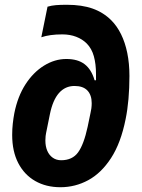

<svg xmlns="http://www.w3.org/2000/svg" viewBox="-20 -772 593 804"><path d="M233 12Q173 12 127.5 -14Q82 -40 56.5 -89Q31 -138 31 -207Q31 -231 33.5 -254Q36 -277 40 -298Q54 -368 86.5 -418.5Q119 -469 164 -497Q209 -525 258 -525Q306 -525 334.5 -503Q363 -481 376 -436H382V-462Q382 -504 373 -536.5Q364 -569 343 -590Q325 -608 299 -618Q273 -628 241 -628Q214 -628 192.5 -625Q171 -622 153 -616L179 -744Q196 -749 214.5 -750.5Q233 -752 260 -752Q323 -752 368 -736Q413 -720 446 -687Q470 -663 487 -628.5Q504 -594 513 -550Q522 -506 522 -454Q522 -403 518 -357.5Q514 -312 506 -273Q486 -173 445 -110Q404 -47 349.5 -17.5Q295 12 233 12ZM236 -101Q283 -101 307 -134Q331 -167 347 -241L359 -299Q361 -307 362.5 -317.5Q364 -328 364 -340Q364 -374 346 -393Q328 -412 292 -412Q253 -412 227 -382.5Q201 -353 189 -294L173 -215Q172 -211 171 -202.5Q170 -194 170 -184Q170 -159 178 -140.5Q186 -122 201 -111.5Q216 -101 236 -101Z"/></svg>

Font: IBM Plex Sans
Style: Bold Italic
Weight: 700
Italic angle: -11.31°
Designer: Mike Abbink, Paul van der Laan, Pieter van Rosmalen
Foundry: Bold Monday
Version: Version 3.201